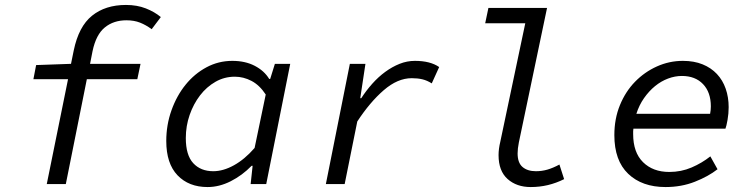

<svg xmlns="http://www.w3.org/2000/svg" viewBox="-20 -744 3040 776"><path d="M169 0 255 -424H115L126 -481L267 -486L278 -540Q298 -637 352 -680.5Q406 -724 489 -724Q534 -724 569.5 -710Q605 -696 630 -675L593 -626Q570 -643 546 -652.5Q522 -662 491 -662Q439 -662 403.5 -633Q368 -604 354 -537L344 -486H548L535 -424H331L246 0Z M819 12Q743 12 697.5 -35.5Q652 -83 652 -174Q652 -239 673 -298Q694 -357 730 -401.5Q766 -446 814.5 -472Q863 -498 919 -498Q971 -498 1009.5 -478Q1048 -458 1068 -425H1072L1091 -486H1153L1056 0H993L1001 -74H997Q959 -35 912.5 -11.5Q866 12 819 12ZM842 -52Q882 -52 925.5 -76Q969 -100 1009 -146L1054 -362Q1029 -400 996.5 -417Q964 -434 929 -434Q887 -434 851 -413.5Q815 -393 788.5 -358.5Q762 -324 746.5 -279.5Q731 -235 731 -186Q731 -117 761 -84.5Q791 -52 842 -52Z M1297 0 1394 -486H1457L1436 -347H1440Q1460 -378 1484.5 -405.5Q1509 -433 1537 -453.5Q1565 -474 1595 -486Q1625 -498 1657 -498Q1719 -498 1755 -473L1725 -407Q1706 -419 1687 -423.5Q1668 -428 1644 -428Q1587 -428 1531 -379.5Q1475 -331 1424 -253L1373 0Z M2125 12Q2068 12 2031.5 -20.5Q1995 -53 1995 -117Q1995 -142 2002 -171L2103 -650H1941L1954 -712H2191L2077 -168Q2072 -143 2072 -124Q2072 -86 2092 -69Q2112 -52 2146 -52Q2170 -52 2192.5 -58.5Q2215 -65 2241 -79L2260 -20Q2228 -4 2194.5 4Q2161 12 2125 12Z M2670 12Q2575 12 2519 -41.5Q2463 -95 2463 -198Q2463 -264 2485.5 -319Q2508 -374 2546.5 -413.5Q2585 -453 2635 -475.5Q2685 -498 2740 -498Q2785 -498 2819.5 -484Q2854 -470 2877.5 -445Q2901 -420 2913 -385.5Q2925 -351 2925 -311Q2925 -285 2920.5 -259.5Q2916 -234 2912 -224H2540Q2539 -219 2539 -213.5Q2539 -208 2539 -202Q2539 -128 2579 -88.5Q2619 -49 2685 -49Q2733 -49 2775 -67Q2817 -85 2851 -112L2880 -60Q2843 -31 2788.5 -9.5Q2734 12 2670 12ZM2736 -437Q2708 -437 2680 -426.5Q2652 -416 2627.5 -396Q2603 -376 2583 -347.5Q2563 -319 2552 -284H2850Q2853 -299 2853 -314Q2853 -371 2821.5 -404Q2790 -437 2736 -437Z"/></svg>

Font: Source Code Pro
Style: Italic
Weight: 400
Italic angle: -11°
Monospace: yes
Designer: Paul D. Hunt, Teo Tuominen
Foundry: Adobe Systems Incorporated
Version: Version 1.050;PS 1.000;hotconv 16.6.51;makeotf.lib2.5.65220